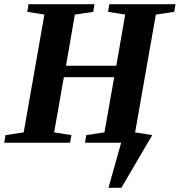

<svg xmlns="http://www.w3.org/2000/svg" viewBox="-27 -675 850 908"><path d="M375 0 381 -36 467 -49 513 -310H275L229 -49L311 -36L304 0H-7L-1 -36L85 -49L183 -606L102 -619L108 -655H420L414 -619L327 -606L285 -364H523L565 -606L484 -619L490 -655H803L797 -619L710 -606L612 -49L693 -36L547 213H486L546 0Z"/></svg>

Font: Libra Serif Modern
Style: Bold Italic
Weight: 700
Italic angle: -12°
Designer: Stefan Peev, Context Ltd
Foundry: Stefan Peev, Context Ltd
Version: Version 1.000